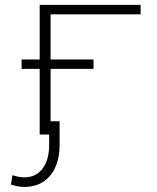

<svg xmlns="http://www.w3.org/2000/svg" viewBox="-20 -548 640 782"><path d="M552.7 -489.7V-528.3H141.6V0H186V-489.7ZM360.8 -267.6V-305.7H67.9V-267.6ZM222.7 -54.2H180.2V43.5Q180.2 68.8 174.6 92.5Q168.9 116.2 156.7 133.8Q144.5 152.3 125.5 163.3Q106.4 174.3 79.1 174.3Q67.9 174.3 54.9 171.9Q42 169.4 30.8 165.5L24.4 203.6Q38.1 208 51.5 210.7Q64.9 213.4 79.1 213.4Q116.7 213.4 144.3 199.2Q171.9 185.1 189.5 160.6Q206.1 138.2 214.4 107.7Q222.7 77.1 222.7 43.5Z"/></svg>

Font: Roboto Mono ExtraLight
Style: Regular
Weight: 250
Monospace: yes
Designer: Google
Version: Version 3.000